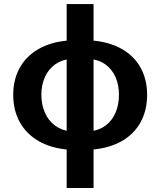

<svg xmlns="http://www.w3.org/2000/svg" viewBox="-20 -738 799 957"><path d="M45.9 -265.6Q45.9 -341.4 78.5 -400.2Q111.1 -459 173 -494.1Q234.9 -529.3 320.3 -536.1H438.9Q524.7 -529.3 586.6 -494.1Q648.6 -459 681 -400.2Q713.3 -341.4 713.3 -265.6Q713.3 -188.5 681 -129.2Q648.6 -69.9 586.9 -34.7Q525.2 0.4 438.9 7.8H318.7Q233.4 0.4 172 -35.2Q110.6 -70.9 78.2 -129.9Q45.9 -188.9 45.9 -265.6ZM312.3 -717.8H446.3V199.2H312.3ZM572.9 -265.6Q572.9 -314.6 555.9 -353.4Q538.8 -392.1 506.5 -416.1Q474.2 -440.1 430 -443.8H329.7Q285.9 -440.1 253.4 -416.1Q220.9 -392.1 203.6 -353.4Q186.2 -314.6 186.2 -265.6Q186.2 -216.6 203.8 -176.6Q221.3 -136.6 253.9 -112.4Q286.5 -88.3 329.7 -83.5H430Q474.2 -88.3 506.5 -112.4Q538.8 -136.6 555.9 -176.4Q572.9 -216.2 572.9 -265.6Z"/></svg>

Font: Pretendard GOV Variable
Style: Regular
Weight: 400
Designer: Base glyphs from Inter by Rasmus Andersson; Hangul glyphs from Noto Sans CJK(Source Han Sans) by Jang Soo-young and Kang
Foundry: Kil Hyung-jin
Version: Version 1.307;Glyphs 3.2 (3192)